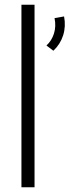

<svg xmlns="http://www.w3.org/2000/svg" viewBox="-20 -786 292 806"><path d="M125 0H70V-766H125ZM204 -573 175 -595Q197 -615 206.5 -645Q216 -675 209 -710L249 -717Q257 -675 245 -637.5Q233 -600 204 -573Z"/></svg>

Font: Josefin Sans
Style: Regular
Weight: 400
Designer: Santiago Orozco
Foundry: Typemade
Version: Version 1.0